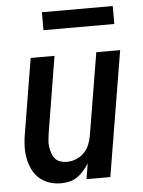

<svg xmlns="http://www.w3.org/2000/svg" viewBox="-52 -760 605 810"><g transform="rotate(-5 250.0 -355.0)"><path d="M174 8Q147 8 122.5 -0.5Q98 -9 80 -26Q62 -43 51.5 -66.5Q41 -90 37 -115.5Q33 -141 34.5 -168Q36 -195 41 -221L92 -530H193L140 -207Q138 -193 136.5 -178Q135 -163 137 -149.5Q139 -136 143.5 -122.5Q148 -109 156.5 -99Q165 -89 178.5 -84.5Q192 -80 207 -80Q226 -80 245 -87.5Q264 -95 278.5 -109.5Q293 -124 301 -143Q309 -162 312 -181L370 -530H471L383 0H282L293 -66Q283 -50 270.5 -35.5Q258 -21 242.5 -10.5Q227 0 209 4Q191 8 174 8ZM156 -642V-718H456V-642Z"/></g></svg>

Font: Iosevka Curly Semibold Oblique
Style: Regular
Weight: 600
Italic angle: -9°
Monospace: yes
Designer: Belleve Invis
Foundry: Belleve Invis
Version: Version 11.1.0; ttfautohint (v1.8.3)